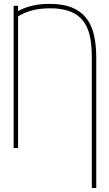

<svg xmlns="http://www.w3.org/2000/svg" viewBox="-20 -757 558 982"><path d="M49.7 0V-727.3H72.4V-699.9Q137.4 -737.2 233.7 -737.2Q300.8 -737.2 346.4 -719.1Q392 -701 420.1 -666Q448.2 -631 460.2 -579.7Q472.3 -528.4 472.3 -462.4V204.5H449.6V-463.8Q449.6 -501.8 445.8 -535Q442.1 -568.2 432.9 -596.1Q423.7 -623.9 408 -646Q392.4 -668 368.6 -683.2Q344.8 -698.5 312 -706.5Q279.1 -714.5 235.8 -714.5Q137.1 -714.5 72.4 -672.9V0Z"/></svg>

Font: Inter P Thin
Style: Regular
Weight: 100
Designer: Rasmus Andersson
Foundry: rsms
Version: Version 3.018;git-588b23468